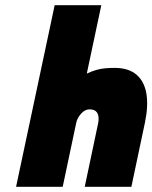

<svg xmlns="http://www.w3.org/2000/svg" viewBox="-20 -720 588 741"><path d="M371 -700H191L42 1H222L274 -245Q276 -256 281.5 -265.5Q287 -275 294 -282.5Q301 -290 309 -294Q317 -298 325 -298Q341 -298 349.5 -291Q358 -284 360 -270Q362 -256 357 -236L307 1H487L539 -245Q553 -311 545 -358.5Q537 -406 506.5 -432Q476 -458 422 -458Q404 -458 386.5 -456.5Q369 -455 351.5 -450Q334 -445 315 -436Z"/></svg>

Font: Advent Pro Black
Style: Italic
Weight: 900
Italic angle: -12°
Version: Version 3.000